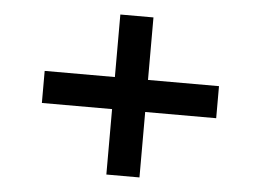

<svg xmlns="http://www.w3.org/2000/svg" viewBox="-46 -648 980 722"><g transform="rotate(5 443.5 -287.0)"><path d="M115 -232V-353H773V-232ZM380 15V-589H505V15Z"/></g></svg>

Font: Lexend Zetta
Style: Bold
Weight: 700
Designer: Bonnie Shaver-Troup, Thomas Jockin
Foundry: Lexend
Version: Version 1.007